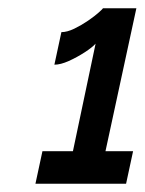

<svg xmlns="http://www.w3.org/2000/svg" viewBox="-20 -836 351 466"><path d="M303 -469 286 -390H66L83 -469H157L212 -730Q204 -721 185.5 -709Q167 -697 147 -688Q127 -679 112 -679L129 -758Q143 -758 160.5 -766.5Q178 -775 194 -786Q210 -797 220 -806Q230 -815 230 -816H311L236 -469Z"/></svg>

Font: Raleway
Style: Bold Italic
Weight: 700
Italic angle: -12°
Designer: Matt McInerney, Pablo Impallari, Rodrigo Fuenzalida
Foundry: Matt McInerney, Pablo Impallari, Rodrigo Fuenzalida
Version: Version 4.101;RELEASE